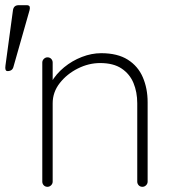

<svg xmlns="http://www.w3.org/2000/svg" viewBox="-51 -720 672 740"><path d="M-1 -681Q2 -700 21 -700H54Q62 -699 63.5 -694Q65 -689 63 -681L1 -463Q-3 -446 -22 -446Q-33 -446 -30 -467ZM339 -515Q402 -515 441.5 -490Q481 -465 499.5 -422Q518 -379 518 -326V-20Q518 -12 512 -6Q506 0 498 0Q489 0 483.5 -6Q478 -12 478 -20V-322Q478 -365 463.5 -400Q449 -435 417.5 -456Q386 -477 335 -477Q291 -477 249 -456Q207 -435 179.5 -400Q152 -365 152 -322V-20Q152 -12 146 -6Q140 0 132 0Q123 0 117.5 -6Q112 -12 112 -20V-479Q112 -487 118 -493Q124 -499 132 -499Q141 -499 146.5 -493Q152 -487 152 -479V-381L127 -333Q127 -369 146 -402Q165 -435 196 -460.5Q227 -486 264.5 -500.5Q302 -515 339 -515Z"/></svg>

Font: Quicksand Light Light
Style: Regular
Weight: 300
Version: Version 3.006